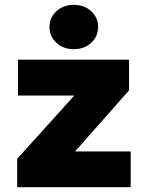

<svg xmlns="http://www.w3.org/2000/svg" viewBox="-20 -777 614 797"><path d="M51.3 0V-117.7L286.6 -378.4V-380.4H54.7V-529.3H515.6V-401.9L293.5 -150.4V-148.4H522.5V0ZM286.6 -572.8Q243.2 -572.8 214.4 -599.1Q185.5 -625.5 185.5 -665Q185.5 -704.6 214.4 -730.7Q243.2 -756.8 286.1 -756.8Q329.6 -756.8 358.4 -730.7Q387.2 -704.6 387.2 -665Q387.2 -625.5 358.4 -599.1Q329.6 -572.8 286.6 -572.8Z"/></svg>

Font: Inter 24pt Black
Style: Regular
Weight: 900
Designer: Rasmus Andersson
Foundry: rsms
Version: Version 4.001;git-66647c0bb